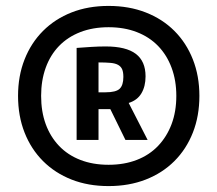

<svg xmlns="http://www.w3.org/2000/svg" viewBox="-20 -772 735 649"><path d="M239 -610Q265 -612 289.5 -613.5Q314 -615 337 -615Q406 -615 439 -590Q472 -565 472 -514Q472 -480 458 -456.5Q444 -433 415 -424L479 -299H404L353 -403H313V-299H239ZM337 -460Q372 -460 384.5 -472Q397 -484 397 -512Q397 -528 393 -537.5Q389 -547 379.5 -552.5Q370 -558 353.5 -559.5Q337 -561 313 -561V-460ZM347 -143Q278 -143 222 -165Q166 -187 125.5 -227.5Q85 -268 63 -324Q41 -380 41 -448Q41 -515 63 -571Q85 -627 125.5 -667.5Q166 -708 222 -730Q278 -752 347 -752Q416 -752 472.5 -730Q529 -708 569.5 -667.5Q610 -627 632 -571Q654 -515 654 -448Q654 -380 632 -324Q610 -268 569.5 -227.5Q529 -187 472.5 -165Q416 -143 347 -143ZM347 -215Q400 -215 442.5 -231.5Q485 -248 514.5 -279Q544 -310 560 -352.5Q576 -395 576 -448Q576 -500 560 -543Q544 -586 514.5 -616.5Q485 -647 442.5 -663.5Q400 -680 347 -680Q294 -680 251.5 -663.5Q209 -647 179.5 -616.5Q150 -586 134.5 -543Q119 -500 119 -448Q119 -395 134.5 -352.5Q150 -310 179.5 -279Q209 -248 251.5 -231.5Q294 -215 347 -215Z"/></svg>

Font: Encode Sans Normal
Style: ExtraBold
Weight: 800
Designer: Pablo Impallari, Andres Torresi
Foundry: Pablo Impallari, Andres Torresi
Version: Version 1.000; ttfautohint (v1.00) -l 8 -r 50 -G 200 -x 14 -